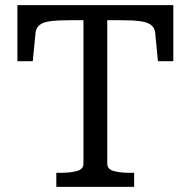

<svg xmlns="http://www.w3.org/2000/svg" viewBox="-20 -730 744 750"><path d="M306 -91V-651H249Q203 -651 175 -647Q147 -643 134 -632Q121 -621 119 -603L108 -491H48V-710H657V-491H597L586 -603Q584 -621 570.5 -632Q557 -643 529 -647Q501 -651 456 -651H399V-91Q399 -69 424 -62Q449 -55 486 -55H504V0H200V-55H218Q255 -55 280.5 -62Q306 -69 306 -91Z"/></svg>

Font: Roboto Serif
Style: Regular
Weight: 400
Designer: Greg Gazdowicz
Foundry: Commercial Type
Version: Version 1.008